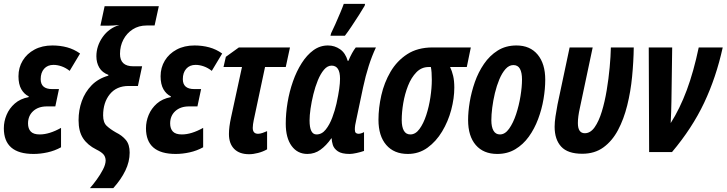

<svg xmlns="http://www.w3.org/2000/svg" viewBox="-21 -792 3784 1000"><path d="M153.8 9.8Q-1 9.8 -1 -124Q-1 -159.7 13.2 -193.6Q27.3 -227.5 55.9 -252.7Q84.5 -277.8 127.9 -286.1L128.9 -290Q105 -301.3 90.1 -327.1Q75.2 -353 75.2 -395Q75.2 -439.9 97.2 -476.3Q119.1 -512.7 158.9 -533.9Q198.7 -555.2 252 -555.2Q292.5 -555.2 328.6 -545.4Q364.7 -535.6 396 -513.2L341.8 -422.9Q322.3 -438.5 300.3 -446.3Q278.3 -454.1 257.8 -454.1Q226.6 -454.1 208.7 -433.8Q190.9 -413.6 190.9 -379.9Q190.9 -328.1 250 -328.1H286.1L267.1 -237.8H223.1Q178.7 -237.8 151.9 -213.4Q125 -189 125 -148.9Q125 -122.1 139.2 -106.9Q153.3 -91.8 186 -91.8Q235.8 -91.8 296.9 -126V-24.9Q264.2 -6.8 226.8 1.5Q189.5 9.8 153.8 9.8Z M447.3 188Q463.4 169.9 482.4 143.8Q501.5 117.7 515.4 90.8Q529.3 64 529.3 43Q528.3 23.4 517.1 11.2Q505.9 -1 481 -13.2Q435.1 -36.1 411.6 -71.8Q388.2 -107.4 388.2 -166Q388.2 -218.3 405 -265.4Q421.9 -312.5 456.1 -347.7Q490.2 -382.8 543 -397.9L543.9 -401.9Q511.2 -414.1 496.1 -439.7Q481 -465.3 481 -499Q481 -552.7 513.7 -599.1Q546.4 -645.5 601.1 -662.1Q584 -660.2 569.1 -659.2Q554.2 -658.2 540 -658.2H502L523.9 -759.8H806.2L784.2 -659.2H742.2Q701.7 -659.2 670.4 -639.2Q639.2 -619.1 621.6 -585.7Q604 -552.2 604 -511.2Q604 -446.8 672.9 -446.8H719.2L697.3 -344.2H648.9Q585.9 -344.2 551 -301.3Q516.1 -258.3 516.1 -190.9Q516.1 -153.8 534.7 -136.5Q553.2 -119.1 583 -102.1Q615.2 -86.4 634.8 -62.7Q654.3 -39.1 654.3 2.9Q654.3 50.3 631.8 96.7Q609.4 143.1 568.8 188Z M894 9.8Q739.3 9.8 739.3 -124Q739.3 -159.7 753.4 -193.6Q767.6 -227.5 796.1 -252.7Q824.7 -277.8 868.2 -286.1L869.1 -290Q845.2 -301.3 830.3 -327.1Q815.4 -353 815.4 -395Q815.4 -439.9 837.4 -476.3Q859.4 -512.7 899.2 -533.9Q939 -555.2 992.2 -555.2Q1032.7 -555.2 1068.8 -545.4Q1105 -535.6 1136.2 -513.2L1082 -422.9Q1062.5 -438.5 1040.5 -446.3Q1018.6 -454.1 998 -454.1Q966.8 -454.1 949 -433.8Q931.2 -413.6 931.2 -379.9Q931.2 -328.1 990.2 -328.1H1026.4L1007.3 -237.8H963.4Q918.9 -237.8 892.1 -213.4Q865.2 -189 865.2 -148.9Q865.2 -122.1 879.4 -106.9Q893.6 -91.8 926.3 -91.8Q976.1 -91.8 1037.1 -126V-24.9Q1004.4 -6.8 967 1.5Q929.7 9.8 894 9.8Z M1276.4 11.2Q1226.1 11.2 1198.7 -16.4Q1171.4 -43.9 1171.4 -94.2Q1171.4 -129.9 1182.1 -179.2L1239.3 -442.9H1143.1L1155.3 -496.1L1223.1 -544.9H1489.3L1467.3 -442.9H1359.4L1300.3 -165Q1298.3 -154.3 1296.9 -145Q1295.4 -135.7 1295.4 -126Q1295.4 -95.2 1323.2 -95.2Q1333 -95.2 1346.2 -99.6Q1359.4 -104 1370.1 -108.9V-14.2Q1348.6 -2 1323.2 4.6Q1297.9 11.2 1276.4 11.2Z M1580.1 9.8Q1528.3 9.8 1497.8 -32Q1467.3 -73.7 1467.3 -147.9Q1467.3 -201.7 1476.8 -258.5Q1486.3 -315.4 1504.9 -368.2Q1523.4 -420.9 1550.3 -463.1Q1577.1 -505.4 1611.3 -530.3Q1645.5 -555.2 1687 -555.2Q1721.7 -555.2 1750 -535.6Q1778.3 -516.1 1790 -475.1H1793.5Q1812.5 -520 1832 -544.9H1937Q1916 -500.5 1899.4 -448.5Q1882.8 -396.5 1870.1 -336.9L1834.5 -168Q1827.1 -137.7 1827.1 -118.2Q1827.1 -104.5 1832.3 -99.9Q1837.4 -95.2 1846.2 -95.2Q1851.6 -95.2 1858.9 -97.2Q1866.2 -99.1 1875 -104V-5.9Q1858.4 0 1836.2 4.9Q1814 9.8 1800.3 9.8Q1758.8 9.8 1738.8 -3.9Q1718.8 -17.6 1712.6 -36.6Q1706.5 -55.7 1707 -70.8H1704.1Q1678.2 -33.7 1647.9 -12Q1617.7 9.8 1580.1 9.8ZM1627.4 -91.8Q1655.3 -91.8 1675.5 -117.2Q1695.8 -142.6 1709.7 -179.9Q1723.6 -217.3 1731.4 -252Q1741.7 -299.3 1745.8 -329.3Q1750 -359.4 1750 -381.8Q1750 -450.2 1706.1 -450.2Q1684.6 -450.2 1666.5 -429Q1648.4 -407.7 1634.5 -373.8Q1620.6 -339.8 1611.1 -301Q1601.6 -262.2 1596.4 -226.1Q1591.3 -189.9 1591.3 -165Q1591.3 -91.8 1627.4 -91.8ZM1700.2 -606 1703.6 -619.1Q1711.9 -635.3 1725.3 -665.5Q1738.8 -695.8 1751.5 -726.1Q1764.2 -756.3 1769.5 -772H1880.4L1878.4 -762.2Q1867.7 -743.7 1848.4 -713.4Q1829.1 -683.1 1809.1 -653.3Q1789.1 -623.5 1775.4 -606Z M2103 9.8Q2031.2 9.8 1990.7 -37.1Q1950.2 -84 1950.2 -168Q1950.2 -230 1965.1 -295.9Q1980 -361.8 2013.2 -418.5Q2046.4 -475.1 2100.3 -510Q2154.3 -544.9 2232.4 -544.9H2431.2L2410.2 -442.9H2323.2Q2333 -422.9 2339.1 -397Q2345.2 -371.1 2345.2 -335.9Q2345.2 -280.3 2329.1 -219.7Q2313 -159.2 2281.7 -107.2Q2250.5 -55.2 2205.6 -22.7Q2160.6 9.8 2103 9.8ZM2116.2 -91.8Q2143.1 -91.8 2163.8 -120.1Q2184.6 -148.4 2199 -192.4Q2213.4 -236.3 2220.7 -285.4Q2228 -334.5 2228 -376Q2228 -397.5 2226.8 -414.1Q2225.6 -430.7 2223.1 -442.9H2211.4Q2174.3 -442.9 2147.7 -415.5Q2121.1 -388.2 2104.2 -345.5Q2087.4 -302.7 2079.3 -255.1Q2071.3 -207.5 2071.3 -167Q2071.3 -131.3 2082.3 -111.6Q2093.3 -91.8 2116.2 -91.8Z M2568.8 9.8Q2497.1 9.8 2457 -36.6Q2417 -83 2417 -167Q2417 -209.5 2425.5 -261Q2434.1 -312.5 2452.1 -364.3Q2470.2 -416 2499.8 -459.2Q2529.3 -502.4 2571.3 -528.8Q2613.3 -555.2 2668.9 -555.2Q2739.7 -555.2 2779.3 -507.6Q2818.8 -460 2818.8 -377Q2818.8 -329.1 2809.8 -275.9Q2800.8 -222.7 2781.7 -171.9Q2762.7 -121.1 2733.2 -80.1Q2703.6 -39.1 2662.6 -14.6Q2621.6 9.8 2568.8 9.8ZM2583 -91.8Q2609.4 -91.8 2630.6 -121.6Q2651.9 -151.4 2667 -197Q2682.1 -242.7 2689.9 -291.3Q2697.8 -339.8 2697.8 -377.9Q2697.8 -414.1 2687 -433.6Q2676.3 -453.1 2652.8 -453.1Q2630.4 -453.1 2612.1 -432.6Q2593.8 -412.1 2579.8 -378.9Q2565.9 -345.7 2556.6 -306.9Q2547.4 -268.1 2542.7 -231Q2538.1 -193.8 2538.1 -166Q2538.1 -130.9 2549.3 -111.3Q2560.5 -91.8 2583 -91.8Z M3011.7 8.8Q2936 8.8 2901.9 -28.3Q2867.7 -65.4 2867.7 -131.8Q2867.7 -155.3 2872.1 -185.3Q2876.5 -215.3 2882.8 -248L2945.8 -544.9H3065.9L2999 -229Q2988.8 -184.1 2988.8 -150.9Q2988.8 -98.1 3024.9 -98.1Q3054.2 -98.1 3076.2 -129.4Q3098.1 -160.6 3113.5 -211.2Q3128.9 -261.7 3138.9 -321.8Q3148.9 -381.8 3154.3 -440.4Q3159.7 -499 3160.6 -544.9H3279.8Q3278.8 -470.7 3271.2 -392.8Q3263.7 -314.9 3245.8 -243.2Q3228 -171.4 3197.8 -114.5Q3167.5 -57.6 3121.8 -24.4Q3076.2 8.8 3011.7 8.8Z M3359.9 0 3357.9 -544.9H3480L3476.1 -267.1Q3475.6 -237.8 3474.6 -208Q3473.6 -178.2 3472.2 -150.9Q3520 -226.1 3555.9 -322.5Q3591.8 -418.9 3618.2 -544.9H3743.2Q3709 -389.2 3646.5 -256.8Q3584 -124.5 3479 0Z"/></svg>

Font: Open Sans Condensed
Style: Bold Italic
Weight: 700
Width: 3
Italic angle: -12°
Designer: Monotype Design Team
Foundry: Monotype Imaging Inc.
Version: Version 3.003; ttfautohint (v1.8.4)